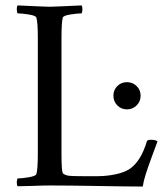

<svg xmlns="http://www.w3.org/2000/svg" viewBox="-20 -682 604 706"><path d="M44.9 2.9Q41.5 -1 41.7 -11.5Q42 -22 44.9 -25.9Q60.5 -25.9 86.2 -30.3Q111.8 -34.7 113.8 -42Q119.1 -59.6 119.1 -116.2V-543Q119.1 -599.6 113.8 -617.2Q111.8 -624.5 86.2 -628.7Q60.5 -632.8 44.9 -632.8Q42 -636.7 41.7 -647.5Q41.5 -658.2 44.9 -662.1Q147.5 -657.2 163.1 -657.2Q177.2 -657.2 279.8 -662.1Q283.2 -658.2 283 -647.5Q282.7 -636.7 279.8 -632.8Q264.2 -632.8 238.5 -628.7Q212.9 -624.5 210.9 -617.2Q206.1 -601.1 206.1 -543V-116.2Q206.1 -48.8 211.9 -43.9Q221.2 -37.1 234.4 -35.6Q247.6 -34.2 283.2 -34.2H339.8Q371.6 -34.2 404.5 -41Q437.5 -47.9 457 -61Q498 -88.9 520 -162.1Q521.5 -168 534.2 -168Q553.2 -168 559.1 -162.1Q555.7 -152.8 539.8 -109.9Q523.9 -66.9 515.9 -41.5Q507.8 -16.1 504.9 3.9Q453.6 3.9 343.5 2Q233.4 0 164.1 0Q139.6 0 101.6 1.5Q63.5 2.9 44.9 2.9ZM411.4 -294.4Q397 -309.1 397 -330.1Q397 -351.1 411.4 -365.5Q425.8 -379.9 446.8 -379.9Q467.8 -379.9 482.4 -365.5Q497.1 -351.1 497.1 -330.1Q497.1 -309.1 482.4 -294.4Q467.8 -279.8 446.8 -279.8Q425.8 -279.8 411.4 -294.4Z"/></svg>

Font: Crimson
Style: Roman
Weight: 400
Version: Version 0.8